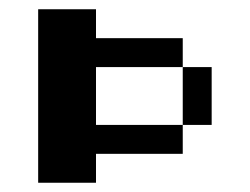

<svg xmlns="http://www.w3.org/2000/svg" viewBox="-20 -395 540 415"><path d="M62.5 -375H187.5V-312.5H375V-250H187.5V-125H375V-62.5H187.5V0H62.5ZM375 -250H437.5V-125H375Z"/></svg>

Font: Half Eighties
Style: Regular
Weight: 400
Monospace: yes
Designer: Jayvee Enaguas (HarvettFox96)
Version: 20191127.01dev02